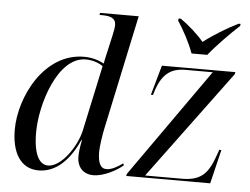

<svg xmlns="http://www.w3.org/2000/svg" viewBox="-53 -833 1188 911"><g transform="rotate(5 540.5 -378.0)"><path d="M837 -606H912C952 -656 1013 -717 1055 -756L1057 -766H1047C994 -740 930 -701 884 -665C854 -701 811 -739 772 -766H762L760 -756C786 -717 820 -655 837 -606ZM162 10C241 10 306 -48 352 -151H355C348 -118 345 -90 345 -73C345 -21 375 10 423 10C473 10 535 -24 564 -50L559 -58C534 -39 505 -24 483 -24C453 -24 441 -52 441 -104C441 -131 451 -193 456 -215L572 -760H388L386 -750H399C437 -750 464 -742 464 -709C464 -694 460 -677 456 -658L438 -578C433 -556 429 -540 426 -522C401 -536 368 -546 331 -546C141 -546 33 -329 33 -173C33 -69 73 10 162 10ZM579 0H979L1018 -162H1008L1000 -139C969 -49 937 -10 843 -10H668L1050 -526L1052 -536H702L662 -394H672L675 -404C701 -491 741 -526 815 -526H945L581 -10ZM205 -17C165 -17 135 -60 135 -169C135 -302 206 -534 340 -534C374 -534 405 -522 422 -509L355 -197C338 -120 268 -17 205 -17Z"/></g></svg>

Font: Noto Serif Display
Style: Italic
Weight: 400
Italic angle: -12°
Designer: Monotype Design Team
Foundry: Monotype Imaging Inc.
Version: Version 2.009